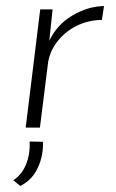

<svg xmlns="http://www.w3.org/2000/svg" viewBox="-20 -422 383 635"><path d="M143 -287Q168 -340 219 -370.5Q270 -401 324 -402L317 -356Q273 -356 233.5 -336.5Q194 -317 168 -282.5Q142 -248 138 -207L112 0H65L113 -391H154ZM24 174Q52 156 66 122Q80 88 78 46L122 47Q124 91 105.5 132Q87 173 47 193Z"/></svg>

Font: Josefin Sans Light
Style: Italic
Weight: 300
Italic angle: -7°
Designer: Santiago Orozco
Foundry: Typemade
Version: Version 2.000